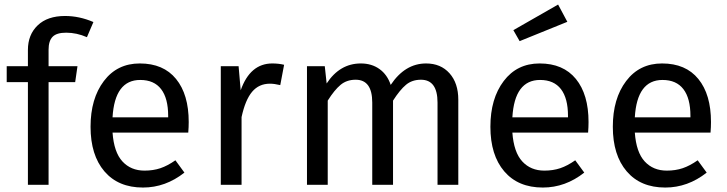

<svg xmlns="http://www.w3.org/2000/svg" viewBox="-20 -821 3229 853"><path d="M273.9 -675.8Q231.4 -675.8 213.6 -657.5Q195.8 -639.2 195.8 -600.1V-526.9H324.2L314 -456.1H195.8V0H104V-456.1H9.8V-526.9H104V-599.1Q104 -667 147.5 -708.5Q190.9 -750 269 -750Q332.5 -750 395 -723.1L366.2 -655.8Q320.8 -675.8 273.9 -675.8Z M818.4 -278.8Q818.4 -256.3 816.4 -231.9H480Q486.3 -144.5 523.9 -103.8Q561.5 -63 622.1 -63Q660.6 -63 692.6 -73.7Q724.6 -84.5 759.3 -108.9L799.3 -54.2Q715.3 12.2 615.2 12.2Q505.4 12.2 443.8 -59.8Q382.3 -131.8 382.3 -257.8Q382.3 -382.8 441.4 -460.9Q500.5 -539.1 601.1 -539.1Q706.1 -539.1 762.2 -470.2Q818.4 -401.4 818.4 -278.8ZM727.1 -299.8V-306.2Q727.1 -384.3 695.8 -425Q664.6 -465.8 603 -465.8Q489.7 -465.8 480 -299.8Z M1189.9 -539.1Q1217.8 -539.1 1242.2 -533.2L1225.1 -442.9Q1198.7 -449.2 1179.2 -449.2Q1130.4 -449.2 1100.1 -413.3Q1069.8 -377.4 1053.2 -300.8V0H960.9V-526.9H1040L1049.3 -419.9Q1091.3 -539.1 1189.9 -539.1Z M1873 -539.1Q1938 -539.1 1977.1 -495.4Q2016.1 -451.7 2016.1 -377.9V0H1923.8V-365.2Q1923.8 -466.8 1850.1 -466.8Q1810.5 -466.8 1783.7 -444.3Q1756.8 -421.9 1726.1 -374V0H1633.8V-365.2Q1633.8 -466.8 1560.1 -466.8Q1520.5 -466.8 1493.2 -444.1Q1465.8 -421.4 1436 -374V0H1343.8V-526.9H1422.9L1431.2 -450.2Q1489.7 -539.1 1583 -539.1Q1631.3 -539.1 1666 -514.2Q1700.7 -489.3 1715.8 -443.8Q1779.3 -539.1 1873 -539.1Z M2500.5 -724.1 2288.6 -638.2 2260.7 -687 2459.5 -800.8ZM2594.7 -278.8Q2594.7 -256.3 2592.8 -231.9H2256.3Q2262.7 -144.5 2300.3 -103.8Q2337.9 -63 2398.4 -63Q2437 -63 2469 -73.7Q2501 -84.5 2535.6 -108.9L2575.7 -54.2Q2491.7 12.2 2391.6 12.2Q2281.7 12.2 2220.2 -59.8Q2158.7 -131.8 2158.7 -257.8Q2158.7 -382.8 2217.8 -460.9Q2276.9 -539.1 2377.4 -539.1Q2482.4 -539.1 2538.6 -470.2Q2594.7 -401.4 2594.7 -278.8ZM2503.4 -299.8V-306.2Q2503.4 -384.3 2472.2 -425Q2440.9 -465.8 2379.4 -465.8Q2266.1 -465.8 2256.3 -299.8Z M3138.7 -278.8Q3138.7 -256.3 3136.7 -231.9H2800.3Q2806.6 -144.5 2844.2 -103.8Q2881.8 -63 2942.4 -63Q2981 -63 3012.9 -73.7Q3044.9 -84.5 3079.6 -108.9L3119.6 -54.2Q3035.6 12.2 2935.5 12.2Q2825.7 12.2 2764.2 -59.8Q2702.6 -131.8 2702.6 -257.8Q2702.6 -382.8 2761.7 -460.9Q2820.8 -539.1 2921.4 -539.1Q3026.4 -539.1 3082.5 -470.2Q3138.7 -401.4 3138.7 -278.8ZM3047.4 -299.8V-306.2Q3047.4 -384.3 3016.1 -425Q2984.9 -465.8 2923.3 -465.8Q2810.1 -465.8 2800.3 -299.8Z"/></svg>

Font: FiraGO
Style: Regular
Weight: 400
Designer: bBox Type
Foundry: bBox Type GmbH
Version: Version 1.001;PS 001.001;hotconv 1.0.88;makeotf.lib2.5.64775